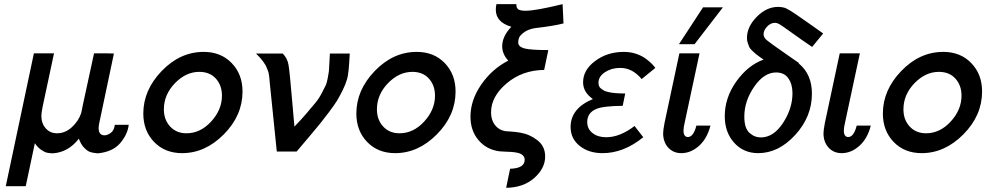

<svg xmlns="http://www.w3.org/2000/svg" viewBox="-20 -730 4751 925"><path d="M7.8 167 143.1 -472.2 144 -473.1H240.2Q226.1 -405.3 209.5 -329.1Q192.9 -252.9 186 -219Q179.2 -185.1 179.2 -172.9Q179.2 -135.7 200.2 -111.8Q221.2 -87.9 254.9 -87.9Q293.9 -87.9 325.9 -116.9Q357.9 -146 371.1 -185.1Q373 -191.9 375.5 -205.6Q377.9 -219.2 378.9 -223.1L433.1 -473.1H490.2L528.8 -472.2L460.9 -149.9Q455.1 -126 455.1 -113.8Q455.1 -77.6 483.9 -78.1Q497.1 -78.1 513.4 -89.6Q529.8 -101.1 533.2 -128.9H600.1Q595.2 -83 559.1 -40.5Q522.9 2 450.2 8.8Q429.2 6.8 416 2.9Q402.8 -1 386.5 -17.1Q370.1 -33.2 359.9 -62Q309.1 3.9 233.9 8.8Q215.8 7.8 205.3 5.4Q194.8 2.9 178.5 -8.1Q162.1 -19 147.9 -40L104 167Z M670.4 -183.1Q670.4 -295.9 759 -387.9Q847.7 -480 961.4 -480Q1044.4 -480 1096.4 -426Q1148.4 -372.1 1148.4 -289.1Q1148.4 -173.8 1058.6 -83Q968.8 7.8 857.4 7.8Q774.4 7.8 722.4 -46.1Q670.4 -100.1 670.4 -183.1ZM769.5 -203.1Q769.5 -153.3 799.6 -120.6Q829.6 -87.9 878.4 -87.9Q945.3 -87.9 997.3 -144.5Q1049.3 -201.2 1049.3 -269Q1049.3 -318.8 1020 -351.3Q990.7 -383.8 940.4 -383.8Q875.5 -383.8 822.5 -328.9Q769.5 -273.9 769.5 -203.1Z M1213.4 -472.2H1342.3Q1364.3 -449.2 1369.9 -418.2Q1375.5 -387.2 1388.2 -236.8Q1394 -165 1398.4 -120.1Q1432.6 -155.3 1457.5 -184.6Q1482.4 -213.9 1499.8 -234.9Q1517.1 -255.9 1529.3 -280Q1541.5 -304.2 1547.9 -316.2Q1554.2 -328.1 1558.8 -353Q1563.5 -377.9 1564.5 -386.5Q1565.4 -395 1566.9 -427.5Q1568.4 -460 1569.3 -472.2H1665Q1660.2 -374 1652.3 -349.1Q1644.5 -322.3 1629.9 -293.2Q1615.2 -264.2 1603.8 -245.1Q1592.3 -226.1 1563.2 -187.5Q1534.2 -148.9 1522.2 -134.5Q1510.3 -120.1 1466.8 -68.1Q1423.3 -16.1 1409.2 0H1313.5L1279.3 -335Q1279.3 -337.9 1278.3 -347.4Q1277.3 -356.9 1276.9 -361.1Q1276.4 -365.2 1274.9 -374Q1273.4 -382.8 1271.2 -387.9Q1269 -393.1 1265.6 -402.1Q1262.2 -411.1 1257.8 -418.5Q1253.4 -425.8 1246.8 -434.8Q1240.2 -443.8 1231.7 -453.1Q1223.1 -462.4 1213.4 -472.2Z M1696.8 -183.1Q1696.8 -295.9 1785.4 -387.9Q1874 -480 1987.8 -480Q2070.8 -480 2122.8 -426Q2174.8 -372.1 2174.8 -289.1Q2174.8 -173.8 2085 -83Q1995.1 7.8 1883.8 7.8Q1800.8 7.8 1748.8 -46.1Q1696.8 -100.1 1696.8 -183.1ZM1795.9 -203.1Q1795.9 -153.3 1825.9 -120.6Q1856 -87.9 1904.8 -87.9Q1971.7 -87.9 2023.7 -144.5Q2075.7 -201.2 2075.7 -269Q2075.7 -318.8 2046.4 -351.3Q2017.1 -383.8 1966.8 -383.8Q1901.9 -383.8 1848.9 -328.9Q1795.9 -273.9 1795.9 -203.1Z M2246.6 -168Q2246.6 -247.1 2298.1 -322Q2349.6 -397 2428.7 -438Q2399.9 -468.8 2399.4 -506.8Q2399.4 -554.7 2443.4 -601.1Q2368.2 -623 2368.7 -684.1Q2368.7 -696.3 2371.6 -710H2467.8Q2466.8 -692.9 2476.3 -685.5Q2485.8 -678.2 2511.7 -678.2Q2560.5 -678.2 2690.4 -710L2694.8 -617.2Q2648.9 -605 2555.7 -594.2Q2523.4 -588.4 2504.6 -574.2Q2485.8 -560.1 2481.2 -549.1Q2476.6 -538.1 2476.6 -525.9Q2476.6 -504.9 2506.1 -496.8Q2535.6 -488.8 2621.6 -488.8L2601.6 -393.1Q2496.6 -392.1 2421.1 -328.6Q2345.7 -265.1 2345.7 -188Q2345.7 -151.9 2364.7 -127.4Q2383.8 -103 2414.6 -98.1Q2419.4 -97.2 2440.9 -96.2Q2462.4 -95.2 2486.8 -90.8Q2532.7 -83 2569.6 -54Q2606.4 -24.9 2606.4 23.9Q2606.4 81.1 2554 127.4Q2501.5 173.8 2418.5 174.8L2437.5 83Q2507.3 81.1 2507.8 40Q2507.8 26.9 2498.8 18.3Q2489.7 9.8 2474.1 6.3Q2458.5 2.9 2444.1 2Q2429.7 1 2411.6 0.5Q2393.6 0 2386.7 -1Q2324.7 -8.8 2285.6 -54.4Q2246.6 -100.1 2246.6 -168Z M2729 -118.2Q2729 -208 2836.4 -252.9Q2789.6 -285.2 2789.1 -333Q2789.1 -393.1 2847.7 -436.5Q2906.2 -480 2985.4 -480Q3017.6 -480 3045.4 -470.5Q3073.2 -460.9 3092.3 -446.5Q3111.3 -432.1 3120.8 -422.1Q3130.4 -412.1 3137.2 -402.8L3071.3 -349.1Q3026.4 -403.3 2967.3 -402.8Q2926.3 -402.8 2894.8 -382.3Q2863.3 -361.8 2863.3 -331.1Q2863.3 -322.3 2866.2 -315.2Q2869.1 -308.1 2875.7 -303Q2882.3 -297.9 2889.2 -293.9Q2896 -290 2906.5 -287.6Q2917 -285.2 2925 -283.7Q2933.1 -282.2 2944.6 -281.5Q2956.1 -280.8 2962.6 -280.3Q2969.2 -279.8 2979.2 -279.8Q2989.3 -279.8 2992.2 -279.8L2980 -220.2Q2884.8 -219.2 2853 -205.1Q2809.1 -187 2809.1 -142.1Q2809.1 -108.9 2834.7 -88.9Q2860.4 -68.8 2900.4 -68.8Q2966.3 -68.8 3037.1 -123L3079.1 -68.8Q2983.9 8.3 2882.3 7.8Q2816.4 7.8 2772.7 -27.1Q2729 -62 2729 -118.2Z M3174.8 -87.9Q3174.8 -103 3181.6 -138.2L3252.9 -472.2L3253.9 -473.1H3350.1L3278.8 -140.1Q3272.9 -116.2 3272.9 -101.1Q3272.9 -70.3 3293.9 -69.8Q3320.8 -69.8 3335 -125H3402.8Q3386.7 -62 3347.4 -27.1Q3308.1 7.8 3262.7 7.8Q3223.6 7.8 3199.2 -19Q3174.8 -45.9 3174.8 -87.9ZM3251 -517.1 3367.2 -694.8H3462.9L3326.2 -517.1Z M3471.7 -169.9Q3471.7 -259.8 3527.6 -337.9Q3583.5 -416 3658.7 -442.9Q3656.7 -443.8 3640.1 -455.8Q3623.5 -467.8 3620.1 -470.9Q3616.7 -474.1 3605.2 -484.6Q3593.8 -495.1 3590.3 -502.4Q3586.9 -509.8 3582.8 -522Q3578.6 -534.2 3578.6 -546.9Q3578.6 -601.1 3625.7 -648.9Q3672.9 -696.8 3728.5 -696.8Q3737.3 -696.8 3743.9 -695.8Q3750.5 -694.8 3757.1 -693.4Q3763.7 -691.9 3773.2 -686.5Q3782.7 -681.2 3790.8 -676.5Q3798.8 -671.9 3816.2 -659.9Q3833.5 -647.9 3847.7 -637.9Q3861.8 -627.9 3891.4 -607.4Q3920.9 -586.9 3945.8 -568.8L3892.6 -503.9Q3846.7 -534.7 3790.5 -575.2Q3744.6 -608.4 3733.6 -614.3Q3722.7 -620.1 3713.9 -620.1Q3692.9 -620.1 3675.8 -602.1Q3658.7 -584 3658.7 -564.9Q3658.7 -549.8 3673.6 -536.9Q3688.5 -523.9 3767.6 -469.2Q3805.7 -443.4 3828.6 -426.8L3827.6 -424.8Q3891.6 -373 3891.6 -278.8Q3891.6 -168 3811.3 -80.1Q3731 7.8 3632.8 7.8Q3562 7.8 3516.8 -42.5Q3471.7 -92.8 3471.7 -169.9ZM3565.9 -168Q3565.9 -112.8 3590.3 -90.3Q3614.7 -67.9 3645.5 -67.9Q3706.5 -67.9 3752.2 -137.5Q3797.9 -207 3797.9 -280.8Q3797.9 -323.7 3778.3 -352.3Q3758.8 -380.9 3718.8 -380.9Q3660.6 -380.9 3613.3 -312Q3565.9 -243.2 3565.9 -168Z M3947.3 -87.9Q3947.3 -103 3954.1 -138.2L4025.4 -472.2L4026.4 -473.1H4122.6L4051.3 -140.1Q4045.4 -116.2 4045.4 -101.1Q4045.4 -70.3 4066.4 -69.8Q4093.3 -69.8 4107.4 -125H4175.3Q4159.2 -62 4119.9 -27.1Q4080.6 7.8 4035.2 7.8Q3996.1 7.8 3971.7 -19Q3947.3 -45.9 3947.3 -87.9Z M4233.4 -183.1Q4233.4 -295.9 4322 -387.9Q4410.6 -480 4524.4 -480Q4607.4 -480 4659.4 -426Q4711.4 -372.1 4711.4 -289.1Q4711.4 -173.8 4621.6 -83Q4531.7 7.8 4420.4 7.8Q4337.4 7.8 4285.4 -46.1Q4233.4 -100.1 4233.4 -183.1ZM4332.5 -203.1Q4332.5 -153.3 4362.5 -120.6Q4392.6 -87.9 4441.4 -87.9Q4508.3 -87.9 4560.3 -144.5Q4612.3 -201.2 4612.3 -269Q4612.3 -318.8 4583 -351.3Q4553.7 -383.8 4503.4 -383.8Q4438.5 -383.8 4385.5 -328.9Q4332.5 -273.9 4332.5 -203.1Z"/></svg>

Font: CMU Bright
Style: SemiBoldOblique
Weight: 600
Italic angle: -12°
Version: Version 0.7.0